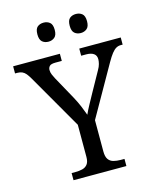

<svg xmlns="http://www.w3.org/2000/svg" viewBox="-136 -1000 896 1091"><g transform="rotate(-15 311.5 -454.5)"><path d="M159 0V-42H182Q204 -42 222.5 -46.5Q241 -51 252.5 -65.5Q264 -80 264 -109V-298L79 -619Q68 -638 58.5 -649.5Q49 -661 37 -666.5Q25 -672 8 -672H-5V-714H270V-672H233Q206 -672 197.5 -662.5Q189 -653 189 -640Q189 -626 195 -612Q201 -598 207 -587L281 -453Q298 -422 310.5 -392Q323 -362 331 -339Q340 -360 357 -391Q374 -422 391 -453L455 -568Q465 -585 469 -600.5Q473 -616 473 -628Q473 -650 457.5 -661Q442 -672 413 -672H384V-714H628V-672H616Q602 -672 589.5 -665Q577 -658 563.5 -641Q550 -624 533 -594L365 -298V-114Q365 -83 376 -67.5Q387 -52 406 -47Q425 -42 447 -42H470V0ZM416 -797Q394 -797 379.5 -809.5Q365 -822 365 -853Q365 -885 379.5 -897Q394 -909 416 -909Q437 -909 452 -897Q467 -885 467 -853Q467 -822 452 -809.5Q437 -797 416 -797ZM226 -797Q204 -797 189.5 -809.5Q175 -822 175 -853Q175 -885 189.5 -897Q204 -909 226 -909Q247 -909 262 -897Q277 -885 277 -853Q277 -822 262 -809.5Q247 -797 226 -797Z"/></g></svg>

Font: Noto Serif Khmer
Style: Regular
Weight: 400
Designer: Danh Hong and the Monotype Design Team
Foundry: Monotype Imaging Inc.
Version: Version 2.003